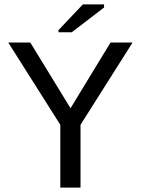

<svg xmlns="http://www.w3.org/2000/svg" viewBox="-20 -852 640 872"><path d="M345.7 -285.2V0H253.9V-285.2L17.6 -658.7H117.7L300.3 -360.4L481.9 -658.7H582ZM245.6 -705.6V-715.3L356.4 -832H452.6V-817.9L306.2 -705.6Z"/></svg>

Font: Liberation Mono
Style: Regular
Weight: 400
Monospace: yes
Designer: Steve Matteson
Foundry: Ascender Corporation
Version: Version 2.1.5